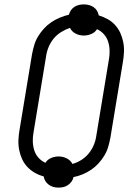

<svg xmlns="http://www.w3.org/2000/svg" viewBox="-20 -805 640 875"><path d="M247 50Q235 50 223.5 47Q212 44 202.5 37Q193 30 187 20.5Q181 11 179 -1Q157 -7 138 -18Q119 -29 104.5 -44.5Q90 -60 81 -79.5Q72 -99 67.5 -121.5Q63 -144 64 -167Q65 -190 69 -213L126 -558Q130 -579 136 -599.5Q142 -620 153.5 -639Q165 -658 180 -674.5Q195 -691 213.5 -703.5Q232 -716 252.5 -724.5Q273 -733 294 -738Q297 -749 303.5 -758.5Q310 -768 319.5 -774Q329 -780 340 -782.5Q351 -785 362 -785Q374 -785 385.5 -782Q397 -779 406.5 -772.5Q416 -766 422 -756Q428 -746 430 -735Q452 -728 471 -717.5Q490 -707 504.5 -691Q519 -675 528 -655.5Q537 -636 541.5 -613.5Q546 -591 545 -568Q544 -545 540 -522L483 -177Q479 -156 473 -135.5Q467 -115 455.5 -96Q444 -77 429 -60.5Q414 -44 395.5 -31.5Q377 -19 356.5 -10.5Q336 -2 315 2Q313 13 306 22.5Q299 32 289.5 38.5Q280 45 269 47.5Q258 50 247 50ZM310 -58Q332 -64 351.5 -76.5Q371 -89 385 -106.5Q399 -124 407.5 -144.5Q416 -165 419 -187L476 -532Q480 -553 479.5 -574Q479 -595 473 -614.5Q467 -634 453.5 -649Q440 -664 422 -672Q413 -657 396 -650Q379 -643 362 -643Q342 -643 324.5 -652Q307 -661 299 -678Q278 -671 258 -658.5Q238 -646 224 -628.5Q210 -611 201.5 -590.5Q193 -570 190 -548L133 -203Q129 -182 129.5 -161Q130 -140 136 -120.5Q142 -101 155.5 -86Q169 -71 187 -63Q196 -78 213 -85Q230 -92 247 -92Q267 -92 284.5 -83Q302 -74 310 -58Z"/></svg>

Font: Iosevka Curly Slab LtEx
Style: Italic
Weight: 300
Width: 7
Italic angle: -9°
Monospace: yes
Designer: Belleve Invis
Foundry: Belleve Invis
Version: Version 11.1.0; ttfautohint (v1.8.3)